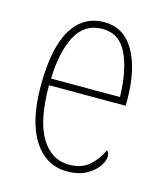

<svg xmlns="http://www.w3.org/2000/svg" viewBox="-89 -610 590 689"><g transform="rotate(15 206.0 -266.0)"><path d="M223 10Q145 10 99 -60.5Q53 -131 53 -262Q53 -403 95 -472.5Q137 -542 215 -542Q288 -542 327 -474.5Q366 -407 366 -291V-272H81Q81 -142 119.5 -78.5Q158 -15 224 -15Q271 -15 299.5 -41Q328 -67 342 -100Q351 -95 351 -79Q351 -63 336.5 -42Q322 -21 293.5 -5.5Q265 10 223 10ZM338 -297Q336 -395 307 -456Q278 -517 215 -517Q149 -517 117 -457.5Q85 -398 82 -297Z"/></g></svg>

Font: Noto Serif Tamil Condensed Thin
Style: Regular
Weight: 100
Width: 3
Designer: Indian Type Foundry, Tom Grace, and the Monotype Design Team
Foundry: Monotype Imaging Inc.
Version: Version 2.004; ttfautohint (v1.8.4.7-5d5b)